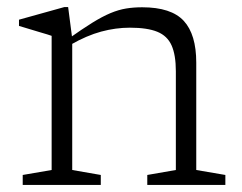

<svg xmlns="http://www.w3.org/2000/svg" viewBox="-20 -521 681 541"><path d="M183.5 -412.5V-42L264 -28V0H44V-28L125.5 -42V-420Q117.5 -423 92.5 -430.2Q67.5 -437.5 33.5 -448V-465.5L161 -501H172ZM395 -28 475.5 -42V-320Q475.5 -366 463.5 -393Q451.5 -420 423.2 -431.5Q395 -443 346 -443Q306 -443 265.2 -432Q224.5 -421 179 -395L172.5 -411.5Q212 -439.5 240.2 -457Q268.5 -474.5 291.2 -484Q314 -493.5 335.2 -497Q356.5 -500.5 380.5 -500.5Q462.5 -500.5 497.8 -462.2Q533 -424 533 -344.5V-42L615 -28V0H395Z"/></svg>

Font: Newsreader 9pt Light
Style: Regular
Weight: 300
Designer: Hugues Gentile
Foundry: Production Type
Version: Version 1.003